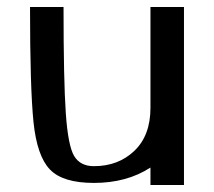

<svg xmlns="http://www.w3.org/2000/svg" viewBox="-20 -530 613 550"><path d="M411 -510V-221Q411 -142 365 -98Q319 -54 249 -54Q210 -54 192.5 -83Q175 -112 168.5 -205.5Q162 -299 162 -510H66Q66 -277 76 -180Q86 -83 123 -44.5Q160 -6 249 -6Q343 -6 411 -50V0H507V-510Z"/></svg>

Font: LXGW Marker Gothic
Style: Regular
Weight: 400
Version: Version 1.001